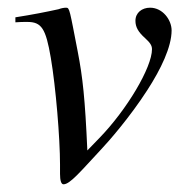

<svg xmlns="http://www.w3.org/2000/svg" viewBox="-20 -461 484 499"><path d="M207 -70C201 -205 195 -260 182 -327C161 -435 161 -441 152 -441C147 -441 140 -440 132 -437C100 -430 65 -423 20 -416V-403C31 -404 41 -404 51 -404C88 -404 99 -387 112 -311C125 -235 136 -102 136 -33V-9C136 8 139 18 145 18C162 18 189 -15 244 -74C262 -93 318 -157 363 -227C398 -281 426 -339 426 -382C426 -409 403 -441 370 -441C349 -441 332 -428 332 -407C332 -391 339 -378 357 -362C370 -350 375 -343 375 -333C375 -286 310 -176 238 -102Z"/></svg>

Font: STIXGeneral
Style: Italic
Weight: 400
Italic angle: -16.33°
Designer: MicroPress Inc., with final additions and corrections provided by Coen Hoffman, Elsevier (retired)
Version: Version 1.1.0